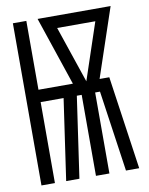

<svg xmlns="http://www.w3.org/2000/svg" viewBox="-83 -796 666 857"><g transform="rotate(-10 250.0 -367.5)"><path d="M35 0V-735H96V-423H252L147 -735H478L373 -423H417L478 0H418L365 -367H343V0H282V-367H260L207 0H147L200 -367H96V0ZM313 -423 399 -680H226Z"/></g></svg>

Font: Iosevka Term Light
Style: Regular
Weight: 300
Monospace: yes
Designer: Belleve Invis
Foundry: Belleve Invis
Version: Version 9.0.1; ttfautohint (v1.8.3)